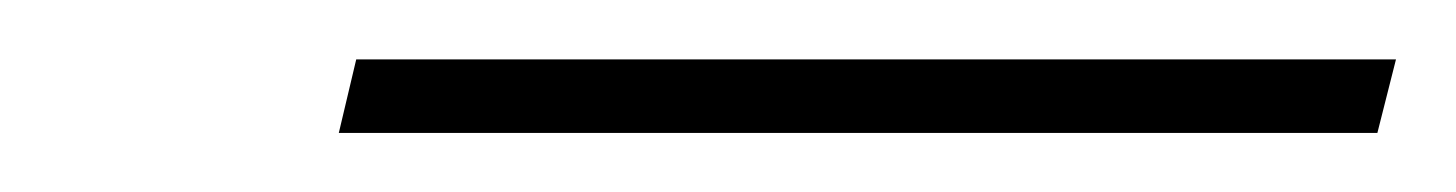

<svg xmlns="http://www.w3.org/2000/svg" viewBox="-20 -732 493 65"><path d="M94.7 -687 100.6 -711.9H452.6L446.3 -687Z"/></svg>

Font: TypoPRO Playfair Display SC
Style: Italic
Weight: 900
Italic angle: -14°
Designer: Claus Eggers Sørensen
Foundry: Claus Eggers Sørensen
Version: Version 1.004;PS 001.004;hotconv 1.0.70;makeotf.lib2.5.58329